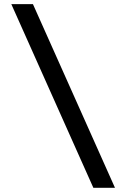

<svg xmlns="http://www.w3.org/2000/svg" viewBox="-20 -806 626 919"><path d="M426.8 92.8 34.2 -786.1H137.7L530.3 92.8Z"/></svg>

Font: Cascadia Code
Style: Regular
Weight: 400
Monospace: yes
Designer: Aaron Bell
Foundry: Saja Typeworks
Version: Version 2106.017